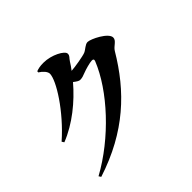

<svg xmlns="http://www.w3.org/2000/svg" viewBox="-192 -1061 1383 1383"><g transform="rotate(-45 500.0 -369.0)"><path d="M104 52 115 69C465 -44 672 -245 825 -503C844 -535 886 -547 886 -580C886 -628 764 -688 732 -688C707 -688 684 -660 660 -650C636 -640 541 -624 504 -622C518 -640 531 -659 542 -677C559 -704 572 -706 572 -729C572 -759 483 -807 402 -807C365 -807 347 -802 327 -795L326 -784C357 -765 379 -738 379 -718C379 -650 256 -456 92 -312L103 -295C238 -348 362 -450 454 -558C473 -543 490 -532 501 -532C523 -532 537 -538 558 -546C583 -556 639 -572 660 -572C673 -572 679 -566 673 -551C587 -336 356 -86 104 52Z"/></g></svg>

Font: Source Han Serif KR Heavy
Style: Regular
Weight: 900
Designer: Ryoko NISHIZUKA 西塚涼子 (kana & ideographs); Frank Grießhammer (Latin, Greek & Cyrillic); Wenlong ZHANG 张文龙 (bopomofo); San
Foundry: Adobe
Version: Version 2.001;hotconv 1.1.0;makeotfexe 2.6.0